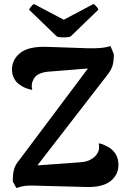

<svg xmlns="http://www.w3.org/2000/svg" viewBox="-20 -936 637 963"><path d="M62 7 44 -26Q44 -61 50 -85Q56 -109 78 -135L453 -635L465 -596L228 -577Q204 -576 182 -567.5Q160 -559 150 -542Q141 -525 139.5 -512Q138 -499 142 -485Q104 -492 79 -511Q62 -522 51 -542Q40 -562 40 -587Q40 -637 81.5 -670.5Q123 -704 216 -701L419 -694Q448 -693 478.5 -695Q509 -697 534 -705L551 -664Q551 -630 544.5 -607Q538 -584 516 -557L137 -67L119 -103L381 -122Q415 -124 436 -136.5Q457 -149 465 -162Q475 -176 476.5 -190Q478 -204 475 -217Q489 -215 495.5 -212Q502 -209 508 -206Q528 -198 543 -184Q558 -170 566 -151.5Q574 -133 574 -109Q574 -60 535.5 -28.5Q497 3 417 2L153 -5Q125 -6 107 -4Q89 -2 62 7ZM334 -753Q328 -750 314 -749Q300 -748 285.5 -749Q271 -750 265 -753L126 -887Q127 -892 135.5 -902.5Q144 -913 150 -916L300 -837L449 -916Q456 -913 464.5 -902.5Q473 -892 473 -887Z"/></svg>

Font: Arima Thin
Style: Regular
Weight: 100
Designer: Joana Correia and Natanael Gama
Foundry: NDISCOVER
Version: Version 1.101;gftools[0.9.23]